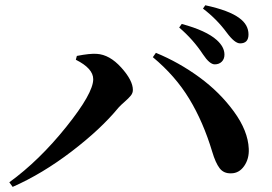

<svg xmlns="http://www.w3.org/2000/svg" viewBox="-20 -774 1040 733"><path d="M799.8 -528.3Q780.3 -528.3 754.9 -566.4Q717.8 -623 664.1 -668.9L673.8 -682.6Q767.6 -657.2 807.6 -621.1Q836.9 -594.7 836.9 -565.4Q836.9 -548.8 826.7 -538.6Q816.4 -528.3 799.8 -528.3ZM896.5 -608.4Q876 -608.4 845.7 -649.4Q807.6 -701.2 754.9 -741.2L763.7 -753.9Q854.5 -734.4 893.6 -705.1Q928.7 -679.7 928.7 -642.6Q928.7 -608.4 896.5 -608.4ZM335.9 -471.7Q335.9 -512.7 269.5 -545.9L273.4 -560.5Q323.2 -570.3 349.6 -568.4Q398.4 -565.4 442.9 -516.1Q487.3 -466.8 487.3 -430.7Q487.3 -418.9 479.5 -409.2Q471.7 -399.4 456.1 -385.7Q440.4 -372.1 432.6 -363.3Q365.2 -281.2 253.4 -195.8Q141.6 -110.4 28.3 -60.5L15.6 -78.1Q129.9 -161.1 232.9 -289.6Q335.9 -418 335.9 -471.7ZM929.7 -206.1Q931.6 -168 912.1 -140.1Q892.6 -112.3 862.3 -112.3Q834 -111.3 818.4 -131.8Q802.7 -152.3 790 -195.3Q755.9 -308.6 702.6 -396.5Q649.4 -484.4 563.5 -555.7L575.2 -572.3Q663.1 -536.1 741.2 -479Q819.3 -421.9 873 -348.1Q926.8 -274.4 929.7 -206.1Z"/></svg>

Font: GenYoMin TW TTF Bold
Style: Regular
Weight: 700
Version: Version 1.300